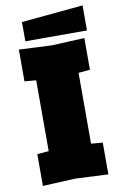

<svg xmlns="http://www.w3.org/2000/svg" viewBox="-96 -924 622 982"><g transform="rotate(-10 215.0 -433.0)"><path d="M45 4V-161L105 -166V-534L45 -539V-704L215 -696L385 -704V-539L325 -534V-166L385 -161V4L215 -4ZM85 -740V-840L405 -870V-740Z"/></g></svg>

Font: Tektur Black
Style: Regular
Weight: 900
Designer: Adam Jagosz
Foundry: Adam Jagosz
Version: Version 1.005;gftools[0.9.30]